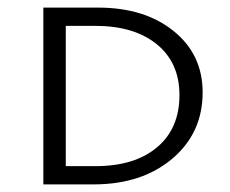

<svg xmlns="http://www.w3.org/2000/svg" viewBox="-20 -485 604 505"><path d="M226 0H94V-465H238Q360 -465 436.5 -403.5Q513 -342 513 -242Q513 -135 433 -67.5Q353 0 226 0ZM452 -235Q452 -320 392.5 -368.5Q333 -417 230 -417H153V-48H231Q334 -48 393 -97.5Q452 -147 452 -235Z"/></svg>

Font: EauTestSC Semilight
Style: Regular
Weight: 300
Designer: Christian Thalmann (Catharsis Fonts)
Version: Version 0.001;PS 000.001;hotconv 1.0.88;makeotf.lib2.5.64775